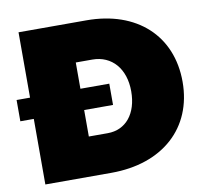

<svg xmlns="http://www.w3.org/2000/svg" viewBox="-90 -786 927 871"><g transform="rotate(-10 373.5 -350.5)"><path d="M363 -701H50V-400H-12V-302H50V0H354C591 0 744 -138 744 -351C744 -564 594 -701 363 -701ZM369 -180H282V-302H415V-400H282V-521H358C448 -521 507 -453 507 -349C507 -246 453 -180 369 -180Z"/></g></svg>

Font: Montserrat arm Black
Style: Regular
Weight: 900
Designer: Julieta Ulanovsky
Foundry: Julieta Ulanovsky
Version: Version 6.000;PS 006.000;hotconv 1.0.88;makeotf.lib2.5.64775